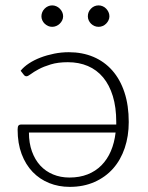

<svg xmlns="http://www.w3.org/2000/svg" viewBox="-20 -704 562 730"><path d="M90 -200Q90 -160 101.5 -128.2Q113 -96.5 133.2 -74.5Q153.5 -52.5 181.8 -40.8Q210 -29 244 -29Q282.5 -29 313 -41Q343.5 -53 365.8 -75.5Q388 -98 401.5 -129.5Q415 -161 419.5 -200ZM58.5 -435Q70.5 -450 90.2 -463Q110 -476 134.2 -485.2Q158.5 -494.5 186 -500Q213.5 -505.5 241.5 -505.5Q293 -505.5 335 -487.8Q377 -470 407 -436Q437 -402 453.2 -352.8Q469.5 -303.5 469.5 -240Q469.5 -186.5 454.2 -141.2Q439 -96 410 -63.2Q381 -30.5 339.2 -12Q297.5 6.5 245 6.5Q203 6.5 167 -8Q131 -22.5 104.2 -50.2Q77.5 -78 62.2 -118.5Q47 -159 47 -211.5Q47 -222.5 50.2 -226.5Q53.5 -230.5 60.5 -230.5H422V-240Q422 -296 409 -338.5Q396 -381 372 -409.8Q348 -438.5 314 -453Q280 -467.5 238 -467.5Q200.5 -467.5 173.2 -459.2Q146 -451 127 -440.8Q108 -430.5 97 -422.2Q86 -414 81 -414Q75 -414 71 -419ZM220 -642Q220 -634 216.5 -626.8Q213 -619.5 207.2 -614Q201.5 -608.5 194 -605.2Q186.5 -602 178.5 -602Q170 -602 162.8 -605.2Q155.5 -608.5 149.8 -614Q144 -619.5 140.8 -626.8Q137.5 -634 137.5 -642Q137.5 -650.5 140.8 -658Q144 -665.5 149.8 -671.2Q155.5 -677 162.8 -680.2Q170 -683.5 178.5 -683.5Q186.5 -683.5 194 -680.2Q201.5 -677 207.2 -671.2Q213 -665.5 216.5 -658Q220 -650.5 220 -642ZM396 -642Q396 -634 392.5 -626.8Q389 -619.5 383.5 -614Q378 -608.5 370.5 -605.2Q363 -602 355 -602Q346.5 -602 339 -605.2Q331.5 -608.5 326 -614Q320.5 -619.5 317.2 -626.8Q314 -634 314 -642Q314 -659 326 -671.2Q338 -683.5 355 -683.5Q363 -683.5 370.5 -680.2Q378 -677 383.5 -671.2Q389 -665.5 392.5 -658Q396 -650.5 396 -642Z"/></svg>

Font: Lato 2
Style: Regular
Weight: 300
Designer: Lukasz Dziedzic with Adam Twardoch and Botio Nikoltchev
Foundry: tyPoland Lukasz Dziedzic
Version: Version 2.015; 2015-08-06; http://www.latofonts.com/